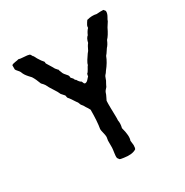

<svg xmlns="http://www.w3.org/2000/svg" viewBox="-156 -797 890 923"><g transform="rotate(-30 289.0 -335.5)"><path d="M405 -408 399 -399Q398 -398 394.5 -394Q391 -390 390 -388Q388 -384 385.5 -376.5Q383 -369 382 -367Q378 -361 377 -358Q376 -356 372 -348.5Q368 -341 368 -340Q355 -327 352 -318Q350 -310 343.5 -297.5Q337 -285 336 -282Q335 -269 335.5 -241.5Q336 -214 336.5 -198Q337 -182 336 -173Q340 -154 334 -131Q348 -80 339 -58Q339 -55 340.5 -46Q342 -37 342 -33Q342 -17 338 -11Q315 4 271 -3Q252 -5 248 -9Q247 -10 246 -12.5Q245 -15 243 -16Q239 -21 242.5 -44.5Q246 -68 246 -74V-113Q246 -115 247.5 -121.5Q249 -128 249 -132Q249 -141 245 -156.5Q241 -172 241 -179Q248 -219 248 -283Q246 -288 241 -295.5Q236 -303 234 -306Q229 -317 219 -328L213 -343Q208 -349 197.5 -365.5Q187 -382 180 -389Q180 -390 178.5 -395Q177 -400 177 -403L161 -421Q156 -434 141 -456.5Q126 -479 120 -493Q116 -500 104 -512Q94 -540 82 -559Q79 -562 70 -572Q61 -582 56 -590Q51 -598 48 -607Q46 -612 38.5 -620Q31 -628 29 -633V-656Q33 -661 48.5 -663Q64 -665 68 -667Q76 -664 97 -663Q118 -662 126 -659Q130 -658 133 -651Q136 -644 139 -643Q140 -641 143.5 -635Q147 -629 148 -626Q161 -604 171 -594Q172 -593 172 -588Q172 -583 174 -581Q197 -544 199 -539Q201 -538 204 -533.5Q207 -529 210 -528Q211 -522 214.5 -514.5Q218 -507 219 -503Q222 -497 229.5 -489Q237 -481 238 -479Q242 -471 241 -465Q243 -462 246.5 -459Q250 -456 251 -454Q252 -453 253.5 -448Q255 -443 259 -443Q269 -425 278 -422Q279 -421 280.5 -416.5Q282 -412 283.5 -409.5Q285 -407 289 -406Q298 -406 306.5 -416Q315 -426 317 -427L320 -441Q326 -445 333 -458.5Q340 -472 344 -476Q345 -484 354 -498.5Q363 -513 371 -524L379 -534Q390 -558 398 -567Q403 -591 415 -600Q423 -619 434 -630Q434 -638 436.5 -643.5Q439 -649 443.5 -655.5Q448 -662 450 -665Q479 -673 503 -667Q527 -669 541 -668Q542 -666 545 -663Q548 -660 549 -657Q550 -644 541.5 -629.5Q533 -615 532 -610Q531 -609 516 -585Q499 -549 484 -534Q475 -512 464 -501Q446 -473 442 -470Q431 -440 405 -408Z"/></g></svg>

Font: FuturaRenner
Style: Regular
Weight: 400
Designer: BSozoo
Foundry: BSozoo
Version: Version 1.001;PS 001.001;hotconv 1.0.70;makeotf.lib2.5.58329